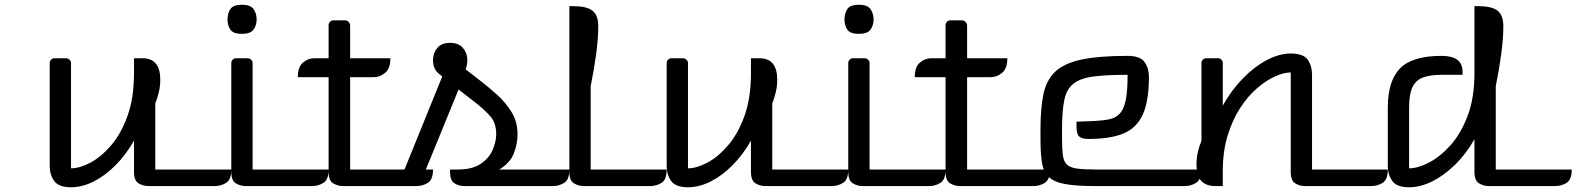

<svg xmlns="http://www.w3.org/2000/svg" viewBox="-20 -786 6659 811"><path d="M280 -520V-75Q316 -75 361 -98.5Q406 -122 448.5 -171Q491 -220 518.5 -296Q546 -372 546 -477V-540H582Q657 -540 657 -449Q657 -422 651 -397Q645 -372 636 -349V-70H957Q957 -27 935 -13.5Q913 0 887 0H607Q585 0 565.5 -11.5Q546 -23 546 -60V-192Q512 -132 467.5 -87.5Q423 -43 375 -19Q327 5 280 5Q228 5 209 -21.5Q190 -48 190 -85V-520Q190 -528 196 -534Q202 -540 210 -540H259Q267 -540 273.5 -534Q280 -528 280 -520Z M1047 -70H1368Q1368 -27 1346 -13.5Q1324 0 1298 0H1018Q996 0 976.5 -11.5Q957 -23 957 -60V-520Q957 -528 963 -534Q969 -540 977 -540H1026Q1034 -540 1040.5 -534Q1047 -528 1047 -520ZM941 -704Q941 -729 953 -747.5Q965 -766 1002 -766Q1038 -766 1051 -747.5Q1064 -729 1064 -704Q1064 -679 1051 -661Q1038 -643 1002 -643Q965 -643 953 -661Q941 -679 941 -704Z M1559 -460H1459V-70H1809Q1809 -27 1787 -13.5Q1765 0 1739 0H1429Q1407 0 1387.5 -11.5Q1368 -23 1368 -60V-460H1238Q1238 -504 1260 -522Q1282 -540 1308 -540H1368V-680Q1368 -688 1374 -694Q1380 -700 1388 -700H1438Q1446 -700 1452 -694Q1458 -688 1459 -680V-540H1629Q1629 -497 1607 -478.5Q1585 -460 1559 -460Z M1809 -532Q1809 -562 1827 -583.5Q1845 -605 1881 -605Q1917 -605 1935.5 -583.5Q1954 -562 1954 -532Q1954 -519 1951.5 -509.5Q1949 -500 1947 -493L2010 -444Q2044 -418 2080 -385.5Q2116 -353 2141 -312.5Q2166 -272 2166 -219Q2166 -177 2150 -137Q2134 -97 2089 -70H2385Q2385 -27 2363 -13.5Q2341 0 2315 0H1941Q1919 0 1900 -11.5Q1881 -23 1881 -60V-70H1914Q1975 -70 2010.5 -94Q2046 -118 2061 -153Q2076 -188 2076 -219Q2076 -267 2050 -296Q2024 -325 1989 -352L1917 -408L1755 -12Q1750 0 1738 0H1682Q1668 0 1668 -13Q1668 -20 1672 -29L1848 -463L1832 -476Q1809 -496 1809 -532Z M2475 -422V-70H2796Q2796 -27 2774 -13.5Q2752 0 2726 0H2446Q2424 0 2404.5 -11.5Q2385 -23 2385 -60V-760H2402Q2458 -760 2482.5 -741Q2507 -722 2507 -675Q2507 -623 2498 -556.5Q2489 -490 2475 -422Z M2886 -520V-75Q2922 -75 2967 -98.5Q3012 -122 3054.5 -171Q3097 -220 3124.5 -296Q3152 -372 3152 -477V-540H3188Q3263 -540 3263 -449Q3263 -422 3257 -397Q3251 -372 3242 -349V-70H3563Q3563 -27 3541 -13.5Q3519 0 3493 0H3213Q3191 0 3171.5 -11.5Q3152 -23 3152 -60V-192Q3118 -132 3073.5 -87.5Q3029 -43 2981 -19Q2933 5 2886 5Q2834 5 2815 -21.5Q2796 -48 2796 -85V-520Q2796 -528 2802 -534Q2808 -540 2816 -540H2865Q2873 -540 2879.5 -534Q2886 -528 2886 -520Z M3653 -70H3974Q3974 -27 3952 -13.5Q3930 0 3904 0H3624Q3602 0 3582.5 -11.5Q3563 -23 3563 -60V-520Q3563 -528 3569 -534Q3575 -540 3583 -540H3632Q3640 -540 3646.5 -534Q3653 -528 3653 -520ZM3547 -704Q3547 -729 3559 -747.5Q3571 -766 3608 -766Q3644 -766 3657 -747.5Q3670 -729 3670 -704Q3670 -679 3657 -661Q3644 -643 3608 -643Q3571 -643 3559 -661Q3547 -679 3547 -704Z M4165 -460H4065V-70H4415Q4415 -27 4393 -13.5Q4371 0 4345 0H4035Q4013 0 3993.5 -11.5Q3974 -23 3974 -60V-460H3844Q3844 -504 3866 -522Q3888 -540 3914 -540H3974V-680Q3974 -688 3980 -694Q3986 -700 3994 -700H4044Q4052 -700 4058 -694Q4064 -688 4065 -680V-540H4235Q4235 -497 4213 -478.5Q4191 -460 4165 -460Z M4466 -240V-200Q4466 -156 4469.5 -130Q4473 -104 4486.5 -91Q4500 -78 4529 -74Q4558 -70 4608 -70H5054Q5054 -27 5032 -13.5Q5010 0 4984 0H4608Q4526 0 4479 -8.5Q4432 -17 4409.5 -39Q4387 -61 4381 -100Q4375 -139 4375 -200V-241Q4375 -327 4387 -386.5Q4399 -446 4436 -482Q4473 -518 4546.5 -534Q4620 -550 4743 -550Q4796 -550 4814.5 -524Q4833 -498 4833 -461Q4833 -358 4806.5 -301Q4780 -244 4724 -221.5Q4668 -199 4577 -199Q4550 -199 4538.5 -209.5Q4527 -220 4527 -251V-272L4606 -275Q4643 -277 4669 -283Q4695 -289 4711.5 -308Q4728 -327 4735.5 -365.5Q4743 -404 4743 -470Q4652 -470 4597 -462.5Q4542 -455 4513.5 -432Q4485 -409 4475.5 -363Q4466 -317 4466 -240Z M5145 0H5115Q5074 0 5054 -22Q5034 -44 5034 -91Q5034 -118 5039.5 -143Q5045 -168 5055 -191V-520Q5055 -528 5061 -534Q5067 -540 5075 -540H5125Q5133 -540 5139 -534Q5145 -528 5145 -520V-340Q5182 -406 5230.5 -455.5Q5279 -505 5331.5 -532.5Q5384 -560 5432 -560Q5485 -560 5503.5 -534Q5522 -508 5522 -470V-70H5842Q5842 -27 5820 -13.5Q5798 0 5772 0H5492Q5470 0 5451 -11.5Q5432 -23 5432 -60V-480Q5404 -480 5366.5 -463.5Q5329 -447 5290 -413.5Q5251 -380 5218.5 -330Q5186 -280 5165.5 -213.5Q5145 -147 5145 -63Z M5932 -331V-75Q5968 -75 6014.5 -98.5Q6061 -122 6105.5 -171Q6150 -220 6179 -296Q6208 -372 6208 -477V-760H6225Q6281 -760 6305.5 -741Q6330 -722 6330 -675Q6330 -623 6321 -556.5Q6312 -490 6298 -422V-70H6619Q6619 -27 6597 -13.5Q6575 0 6549 0H6269Q6247 0 6227.5 -11.5Q6208 -23 6208 -60V-198Q6173 -136 6126.5 -90.5Q6080 -45 6030 -20Q5980 5 5932 5Q5880 5 5861 -21.5Q5842 -48 5842 -85V-331Q5842 -444 5893.5 -497Q5945 -550 6069 -550Q6112 -550 6135 -534Q6158 -518 6158 -480V-470H6069Q6022 -470 5991.5 -459Q5961 -448 5946.5 -418.5Q5932 -389 5932 -331Z"/></svg>

Font: Warnes
Style: Regular
Weight: 400
Designer: Eduardo Rodriguez Tunni
Foundry: Eduardo Rodriguez Tunni
Version: Version 1.002; ttfautohint (v1.8.4.7-5d5b);gftools[0.9.23]